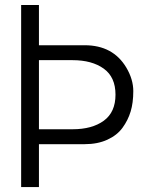

<svg xmlns="http://www.w3.org/2000/svg" viewBox="-20 -760 595 780"><path d="M65.9 0V-739.7H138.2V-576.2H324.2Q439 -576.2 493.2 -485.4Q521.5 -437.5 521.5 -389.9Q521.5 -342.3 510.7 -306.9Q500 -271.5 477.8 -241Q455.6 -210.4 416 -192.4Q376.5 -174.3 324.2 -174.3H138.2V0ZM138.2 -234.9H274.9Q354 -234.9 401.6 -269.5Q449.2 -304.2 449.2 -375.5Q449.2 -446.8 401.4 -481.2Q353.5 -515.6 274.9 -515.6H138.2Z"/></svg>

Font: News Cycle
Style: Regular
Weight: 500
Version: Version 0.5.2